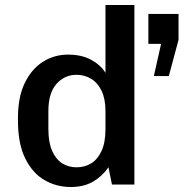

<svg xmlns="http://www.w3.org/2000/svg" viewBox="-20 -740 736 770"><path d="M597 -435 626 -564H575V-684H696V-580L657 -435ZM264 10Q206 10 158 -18Q110 -46 81 -105Q52 -164 52 -256V-267Q52 -351 79.5 -407.5Q107 -464 152.5 -492.5Q198 -521 253 -521Q307 -521 345 -500.5Q383 -480 403 -448V-720H519V0H429L415 -69Q390 -33 353 -11.5Q316 10 264 10ZM287 -69Q319 -69 345 -84.5Q371 -100 387 -134Q403 -168 403 -223V-294Q403 -343 387.5 -375.5Q372 -408 345.5 -424Q319 -440 287 -440Q239 -440 206.5 -403.5Q174 -367 174 -294V-224Q174 -169 189 -135Q204 -101 229.5 -85Q255 -69 287 -69Z"/></svg>

Font: Chivo Medium Medium
Style: Regular
Weight: 500
Version: Version 2.002